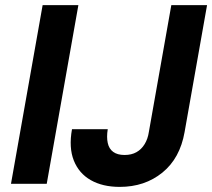

<svg xmlns="http://www.w3.org/2000/svg" viewBox="-20 -720 831 752"><path d="M23 0 147 -700H287L163 0ZM449 12Q382 12 335.5 -14.5Q289 -41 269 -91.5Q249 -142 262 -214H402Q397 -183 402 -160Q407 -137 423.5 -125Q440 -113 468 -113Q495 -113 514.5 -124Q534 -135 546.5 -155.5Q559 -176 563 -203L651 -700H791L703 -203Q685 -100 616 -44Q547 12 449 12Z"/></svg>

Font: DM Sans 20pt ExtraBold
Style: Italic
Weight: 800
Italic angle: -10°
Version: Version 4.004;gftools[0.9.30]